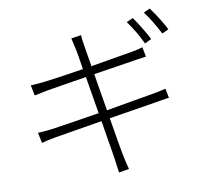

<svg xmlns="http://www.w3.org/2000/svg" viewBox="-93 -946 1187 1103"><g transform="rotate(-10 500.0 -394.5)"><path d="M828 -669 789 -650Q758 -718 707 -789L745 -806Q797 -731 828 -669ZM471 -527 507 -310Q777 -357 779 -357Q835 -367 859 -374L870 -319Q862 -318 850.5 -316.5Q839 -315 820.5 -311.5Q802 -308 788 -306L515 -262Q542 -97 552 -45Q565 18 573 44L513 54Q504 -17 501 -35L465 -254Q246 -218 188 -208Q145 -201 107 -190L94 -251Q134 -253 174 -258Q240 -267 457 -302L421 -519Q363 -510 278 -496Q193 -482 187 -481Q137 -471 113 -466L101 -527Q129 -528 179 -533Q270 -544 412 -567Q397 -665 392 -686Q381 -738 377 -752L435 -761Q437 -728 443 -697Q444 -691 463 -575Q619 -601 711 -617Q743 -623 770 -631L781 -575Q772 -574 721 -566ZM813 -826 850 -843Q904 -769 935 -707L897 -689Q853 -773 813 -826Z"/></g></svg>

Font: Noto Sans Korean Light
Style: Regular
Weight: 300
Designer: Ryoko NISHIZUKA  (kana & ideographs); Paul D. Hunt (Latin, Greek & Cyrillic); Wenlong ZHANG  (bopomofo); Sandoll Communi
Foundry: Adobe Systems Incorporated
Version: Version 1.000;PS 1;hotconv 1.0.78;makeotf.lib2.5.61930